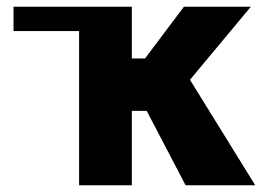

<svg xmlns="http://www.w3.org/2000/svg" viewBox="-20 -548 775 568"><path d="M20 -456H214V0H370V-220H414L529 0H735L542 -312L722 -528H524L409 -375H370V-528H20Z"/></svg>

Font: Aerodynamic
Style: Bd
Weight: 500
Designer: Google
Version: Version 2.000980; 2014